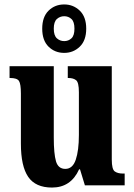

<svg xmlns="http://www.w3.org/2000/svg" viewBox="-20 -834 604 864"><path d="M214 10Q140 10 107 -38Q74 -86 74 -188V-413Q74 -456 65.5 -469.5Q57 -483 26 -483H23V-536H222V-215Q222 -142 232 -108Q242 -74 274 -74Q307 -74 321 -115.5Q335 -157 335 -227V-419Q335 -463 322.5 -473Q310 -483 288 -483H285V-536H483V-116Q483 -72 496.5 -62.5Q510 -53 533 -53H541V0H362L340 -72H336Q299 10 214 10ZM269 -596Q227 -596 198.5 -624Q170 -652 170 -705Q170 -758 198.5 -786Q227 -814 269 -814Q310 -814 339 -786Q368 -758 368 -705Q368 -652 339 -624Q310 -596 269 -596ZM269 -649Q288 -649 301.5 -661.5Q315 -674 315 -705Q315 -736 301.5 -748.5Q288 -761 269 -761Q250 -761 236 -748.5Q222 -736 222 -705Q222 -674 236 -661.5Q250 -649 269 -649Z"/></svg>

Font: Noto Serif ExtraCondensed ExtraBold
Style: Regular
Weight: 800
Width: 2
Designer: Monotype Design Team
Foundry: Monotype Imaging Inc.
Version: Version 2.013; ttfautohint (v1.8.4.7-5d5b)